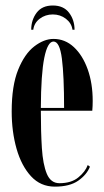

<svg xmlns="http://www.w3.org/2000/svg" viewBox="-20 -668 379 698"><path d="M179.5 10.5Q127.5 10.5 92.8 -27.2Q58 -65 40.2 -127.2Q22.5 -189.5 22.5 -263Q22.5 -356.5 46 -414.5Q69.5 -472.5 104.8 -499.5Q140 -526.5 174.5 -526.5Q216.5 -526.5 248.5 -496.8Q280.5 -467 298.8 -416Q317 -365 317 -301Q317 -282 315.5 -265.5H128.5Q128.5 -189.5 132.2 -130Q136 -70.5 150.2 -36.2Q164.5 -2 196 -2Q239 -2 264.5 -22.8Q290 -43.5 299 -68L307 -62Q295.5 -33 264.5 -11.2Q233.5 10.5 179.5 10.5ZM174.5 -517Q153 -517 141 -457.8Q129 -398.5 128.5 -275.5H213Q213 -392.5 205 -454.8Q197 -517 174.5 -517ZM172 -648Q211 -648 231 -621.8Q251 -595.5 251 -560H243.5Q240 -584 219.5 -599.8Q199 -615.5 172 -615.5Q145 -615.5 124.5 -600Q104 -584.5 101 -560H93.5Q93.5 -595.5 113.2 -621.8Q133 -648 172 -648Z"/></svg>

Font: Imbue 100pt SemiBold
Style: Regular
Weight: 600
Designer: Tyler Finck
Foundry: Etcetera Type Company
Version: Version 1.102; ttfautohint (v1.8.3)